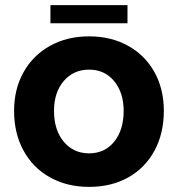

<svg xmlns="http://www.w3.org/2000/svg" viewBox="-20 -718 696 750"><path d="M35 -285Q35 -370 72 -436Q109 -502 175.5 -539Q242 -576 328 -576Q414 -576 480.5 -539Q547 -502 583.5 -436Q620 -370 620 -285Q620 -197 583.5 -129.5Q547 -62 481 -25Q415 12 328 12Q242 12 175.5 -25Q109 -62 72 -129.5Q35 -197 35 -285ZM463 -285Q463 -356 426 -401Q389 -446 328 -446Q267 -446 229 -401.5Q191 -357 191 -285Q191 -210 229 -164.5Q267 -119 328 -119Q389 -119 426 -164.5Q463 -210 463 -285ZM478 -627H177V-698H478Z"/></svg>

Font: Open Sauce Sans ExtraBold
Style: Regular
Weight: 800
Designer: Alfredo Marco Pradil
Foundry: Creative Sauce Fz LLC
Version: Version 1.477